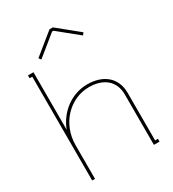

<svg xmlns="http://www.w3.org/2000/svg" viewBox="-200 -949 954 1059"><g transform="rotate(-30 276.5 -420.0)"><path d="M290 -822H299L427 -718L438 -732L305 -840H284L151 -732L162 -718ZM312 -473C213 -473 126 -409 89 -313V-679H54V-661H71V0H89V-214C89 -352 192 -455 312 -455C404 -455 464 -407 464 -321V0H500V-18H482V-321C482 -417 414 -473 312 -473Z"/></g></svg>

Font: Rawengulk
Style: Light
Weight: 300
Version: Version 0.9